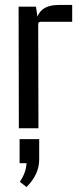

<svg xmlns="http://www.w3.org/2000/svg" viewBox="-20 -517 311 774"><path d="M216 -497H271V-429H144Q134 -429 134 -420L135 0H56L55 -490H125L131 -450Q149 -497 216 -497ZM59 141V44H138V126Q138 186 87 237L60 216Q85 179 87 141Z"/></svg>

Font: Gemunu Libre
Style: Regular
Weight: 400
Designer: Puspanada Ekanayake, Sola Matas, Pathum Egodawatta, Kosala Senevirathne
Foundry: mooniak
Version: Version 1.100